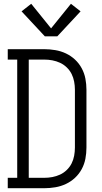

<svg xmlns="http://www.w3.org/2000/svg" viewBox="-20 -995 540 1015"><path d="M21 0V-55H71V-680H21V-735H214Q243 -735 272.5 -730Q302 -725 328.5 -712.5Q355 -700 376.5 -680Q398 -660 412 -634Q426 -608 431.5 -579Q437 -550 437 -521V-215Q437 -185 431.5 -156Q426 -127 412 -101Q398 -75 376.5 -55Q355 -35 328.5 -22.5Q302 -10 272.5 -5Q243 0 214 0ZM214 -55Q236 -55 257 -59Q278 -63 297.5 -72Q317 -81 333 -96.5Q349 -112 358.5 -131Q368 -150 372 -171.5Q376 -193 376 -215V-521Q376 -542 372 -563.5Q368 -585 358.5 -604Q349 -623 333 -638.5Q317 -654 297.5 -663Q278 -672 257 -676Q236 -680 214 -680H132V-55ZM217 -803 94 -935 145 -975 250 -845 355 -975 406 -935 283 -803Z"/></svg>

Font: Iosevka Slab Light
Style: Regular
Weight: 300
Monospace: yes
Designer: Belleve Invis
Foundry: Belleve Invis
Version: Version 11.1.0; ttfautohint (v1.8.3)